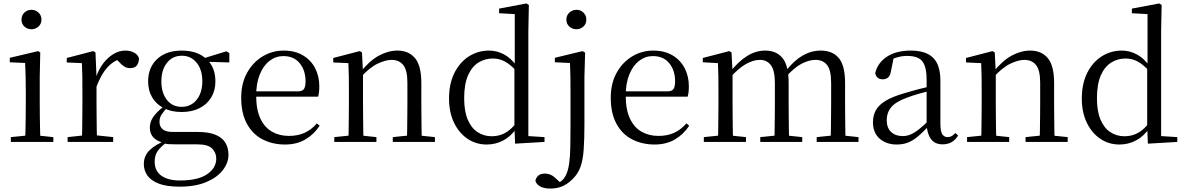

<svg xmlns="http://www.w3.org/2000/svg" viewBox="-20 -825 6889 1116"><path d="M43 0V-28L153 -39H184L290 -28V0ZM126 0Q127 -24 128 -65Q129 -106 129.5 -150.5Q130 -195 130 -229V-289Q130 -340 129 -381Q128 -422 126 -459L37 -463V-489L202 -528L214 -520L211 -380V-229Q211 -195 211.5 -150.5Q212 -106 213 -65Q214 -24 215 0ZM163 -655Q139 -655 122 -670.5Q105 -686 105 -711Q105 -736 122 -752Q139 -768 163 -768Q186 -768 203.5 -752Q221 -736 221 -711Q221 -686 203.5 -670.5Q186 -655 163 -655Z M373 0V-28L484 -40H525L638 -28V0ZM456 0Q457 -24 457.5 -65Q458 -106 458.5 -150.5Q459 -195 459 -229V-289Q459 -341 458.5 -381Q458 -421 456 -458L368 -462V-488L522 -528L535 -520L541 -379V-378V-229Q541 -195 541.5 -150.5Q542 -106 542.5 -65Q543 -24 544 0ZM540 -319 519 -371H537Q552 -420 579 -455.5Q606 -491 639.5 -511Q673 -531 708 -531Q737 -531 759 -519.5Q781 -508 788 -486Q787 -459 775 -444Q763 -429 736 -429Q717 -429 702 -438.5Q687 -448 670 -467L647 -489L692 -487Q640 -473 603.5 -432.5Q567 -392 540 -319Z M1024 260Q949 260 903.5 242.5Q858 225 837 195.5Q816 166 816 128Q816 81 849.5 48Q883 15 949 -11L954 -2Q915 27 897 52Q879 77 879 114Q879 168 917.5 196Q956 224 1026 224Q1131 224 1184 187.5Q1237 151 1237 97Q1237 63 1213 38.5Q1189 14 1126 14H1003Q980 14 962 13Q944 12 928 7V4Q851 -15 851 -84Q851 -116 870.5 -145Q890 -174 935 -209V-218L958 -206Q932 -179 919.5 -160Q907 -141 907 -116Q907 -90 925 -74Q943 -58 984 -58H1130Q1191 -58 1230.5 -42.5Q1270 -27 1289 3Q1308 33 1308 75Q1308 121 1275.5 163.5Q1243 206 1179.5 233Q1116 260 1024 260ZM1036 -174Q976 -174 932 -196.5Q888 -219 864.5 -259Q841 -299 841 -352Q841 -433 893.5 -482Q946 -531 1037 -531Q1083 -531 1120 -518Q1157 -505 1181 -480L1184 -478Q1232 -432 1232 -352Q1232 -299 1208 -259Q1184 -219 1140 -196.5Q1096 -174 1036 -174ZM1036 -204Q1090 -204 1123 -245Q1156 -286 1156 -353Q1156 -420 1123 -460.5Q1090 -501 1037 -501Q983 -501 950.5 -460Q918 -419 918 -352Q918 -285 950 -244.5Q982 -204 1036 -204ZM1151 -467V-484H1157L1296 -527L1313 -516V-462Z M1637 15Q1564 15 1506 -15Q1448 -45 1415 -106Q1382 -167 1382 -257Q1382 -341 1416.5 -402.5Q1451 -464 1507 -497.5Q1563 -531 1629 -531Q1694 -531 1740.5 -503.5Q1787 -476 1811.5 -429Q1836 -382 1836 -323Q1836 -287 1829 -263H1421V-294H1711Q1738 -294 1747 -308Q1756 -322 1756 -352Q1756 -416 1722 -457.5Q1688 -499 1627 -499Q1583 -499 1547 -471.5Q1511 -444 1490 -392.5Q1469 -341 1469 -269Q1469 -188 1493.5 -136Q1518 -84 1561 -59.5Q1604 -35 1659 -35Q1712 -35 1751.5 -53.5Q1791 -72 1822 -108L1838 -94Q1805 -44 1755 -14.5Q1705 15 1637 15Z M1923 0V-28L2031 -39H2064L2168 -28V0ZM2005 0Q2006 -24 2006.5 -65Q2007 -106 2007.5 -150.5Q2008 -195 2008 -229V-289Q2008 -341 2007.5 -381Q2007 -421 2005 -458L1917 -462V-488L2071 -528L2084 -520L2090 -403V-402V-229Q2090 -195 2090.5 -150.5Q2091 -106 2091.5 -65Q2092 -24 2093 0ZM2263 0V-28L2370 -39H2403L2508 -28V0ZM2345 0Q2346 -24 2346.5 -64.5Q2347 -105 2347.5 -149.5Q2348 -194 2348 -229V-344Q2348 -418 2323.5 -447.5Q2299 -477 2256 -477Q2222 -477 2175 -455Q2128 -433 2073 -372L2065 -406H2075Q2129 -473 2183 -502Q2237 -531 2290 -531Q2355 -531 2392 -487.5Q2429 -444 2429 -342V-229Q2429 -194 2429.5 -149.5Q2430 -105 2430.5 -64.5Q2431 -24 2432 0Z M2809 15Q2746 15 2696.5 -19Q2647 -53 2618.5 -113Q2590 -173 2590 -252Q2590 -338 2621 -400.5Q2652 -463 2705 -497Q2758 -531 2823 -531Q2867 -531 2908.5 -509.5Q2950 -488 2986 -438H2995L2983 -411Q2947 -450 2914.5 -467.5Q2882 -485 2845 -485Q2799 -485 2761 -461.5Q2723 -438 2700.5 -387Q2678 -336 2678 -254Q2678 -178 2699 -129Q2720 -80 2756.5 -56.5Q2793 -33 2838 -33Q2879 -33 2913 -50.5Q2947 -68 2981 -110L2994 -82H2984Q2951 -33 2906 -9Q2861 15 2809 15ZM2974 10 2970 -89V-92V-431L2972 -440V-743L2881 -748V-775L3040 -805L3054 -796L3051 -644V-34L3145 -28V0Z M3179 271Q3139 271 3117.5 257.5Q3096 244 3092 225Q3102 184 3147 184Q3165 184 3181 191Q3197 198 3214 215L3247 246V252H3219V243Q3234 235 3247 223.5Q3260 212 3269 194Q3282 168 3288 126.5Q3294 85 3295 28.5Q3296 -28 3296 -96V-288Q3296 -338 3295.5 -380Q3295 -422 3293 -459L3205 -463V-489L3366 -528L3381 -519L3377 -380V-104Q3377 -13 3372.5 47Q3368 107 3353.5 146.5Q3339 186 3308 216Q3279 245 3248 258Q3217 271 3179 271ZM3331 -655Q3307 -655 3289.5 -670.5Q3272 -686 3272 -711Q3272 -736 3289.5 -752Q3307 -768 3331 -768Q3354 -768 3371 -752Q3388 -736 3388 -711Q3388 -686 3371 -670.5Q3354 -655 3331 -655Z M3785 15Q3712 15 3654 -15Q3596 -45 3563 -106Q3530 -167 3530 -257Q3530 -341 3564.5 -402.5Q3599 -464 3655 -497.5Q3711 -531 3777 -531Q3842 -531 3888.5 -503.5Q3935 -476 3959.5 -429Q3984 -382 3984 -323Q3984 -287 3977 -263H3569V-294H3859Q3886 -294 3895 -308Q3904 -322 3904 -352Q3904 -416 3870 -457.5Q3836 -499 3775 -499Q3731 -499 3695 -471.5Q3659 -444 3638 -392.5Q3617 -341 3617 -269Q3617 -188 3641.5 -136Q3666 -84 3709 -59.5Q3752 -35 3807 -35Q3860 -35 3899.5 -53.5Q3939 -72 3970 -108L3986 -94Q3953 -44 3903 -14.5Q3853 15 3785 15Z M4071 0V-28L4179 -39H4212L4316 -28V0ZM4153 0Q4154 -24 4154.5 -65Q4155 -106 4155.5 -150.5Q4156 -195 4156 -229V-290Q4156 -341 4155.5 -381Q4155 -421 4153 -458L4065 -463V-488L4219 -528L4232 -520L4238 -406V-403V-229Q4238 -195 4238.5 -150.5Q4239 -106 4239.5 -65Q4240 -24 4241 0ZM4399 0V-28L4507 -39H4540L4643 -28V0ZM4481 0Q4482 -24 4482.5 -64.5Q4483 -105 4483.5 -149.5Q4484 -194 4484 -229V-342Q4484 -416 4460.5 -446.5Q4437 -477 4397 -477Q4359 -477 4316 -453Q4273 -429 4221 -371L4212 -406H4223Q4272 -468 4322.5 -499.5Q4373 -531 4428 -531Q4493 -531 4528.5 -487.5Q4564 -444 4564 -342V-229Q4564 -194 4564.5 -149.5Q4565 -105 4565.5 -64.5Q4566 -24 4567 0ZM4727 0V-28L4833 -39H4866L4970 -28V0ZM4807 0Q4809 -24 4809.5 -64.5Q4810 -105 4810.5 -149.5Q4811 -194 4811 -229V-342Q4811 -418 4787 -447.5Q4763 -477 4720 -477Q4683 -477 4640 -455Q4597 -433 4547 -377L4536 -413H4548Q4596 -474 4646 -502.5Q4696 -531 4750 -531Q4819 -531 4855.5 -487.5Q4892 -444 4892 -343V-229Q4892 -194 4892.5 -149.5Q4893 -105 4893.5 -64.5Q4894 -24 4895 0Z M5192 15Q5132 15 5093 -19Q5054 -53 5054 -115Q5054 -154 5071 -184.5Q5088 -215 5127.5 -239Q5167 -263 5233 -282Q5275 -295 5321 -307Q5367 -319 5407 -328V-303Q5367 -293 5326 -281.5Q5285 -270 5251 -257Q5187 -234 5160.5 -202Q5134 -170 5134 -128Q5134 -82 5159.5 -58Q5185 -34 5227 -34Q5250 -34 5272 -43Q5294 -52 5322 -74Q5350 -96 5388 -134L5397 -87H5373Q5342 -54 5314.5 -31Q5287 -8 5258 3.5Q5229 15 5192 15ZM5459 14Q5414 14 5391.5 -16.5Q5369 -47 5366 -100V-103V-359Q5366 -415 5354 -445.5Q5342 -476 5317 -488Q5292 -500 5252 -500Q5223 -500 5194 -491.5Q5165 -483 5132 -465L5175 -492L5159 -413Q5155 -386 5142.5 -375Q5130 -364 5111 -364Q5075 -364 5067 -400Q5082 -461 5136 -496Q5190 -531 5274 -531Q5361 -531 5403.5 -489.5Q5446 -448 5446 -355V-108Q5446 -61 5457 -44.5Q5468 -28 5488 -28Q5501 -28 5511 -33.5Q5521 -39 5533 -52L5549 -37Q5533 -11 5510.5 1.5Q5488 14 5459 14Z M5601 0V-28L5709 -39H5742L5846 -28V0ZM5683 0Q5684 -24 5684.5 -65Q5685 -106 5685.5 -150.5Q5686 -195 5686 -229V-289Q5686 -341 5685.5 -381Q5685 -421 5683 -458L5595 -462V-488L5749 -528L5762 -520L5768 -403V-402V-229Q5768 -195 5768.5 -150.5Q5769 -106 5769.5 -65Q5770 -24 5771 0ZM5941 0V-28L6048 -39H6081L6186 -28V0ZM6023 0Q6024 -24 6024.5 -64.5Q6025 -105 6025.5 -149.5Q6026 -194 6026 -229V-344Q6026 -418 6001.5 -447.5Q5977 -477 5934 -477Q5900 -477 5853 -455Q5806 -433 5751 -372L5743 -406H5753Q5807 -473 5861 -502Q5915 -531 5968 -531Q6033 -531 6070 -487.5Q6107 -444 6107 -342V-229Q6107 -194 6107.5 -149.5Q6108 -105 6108.5 -64.5Q6109 -24 6110 0Z M6487 15Q6424 15 6374.5 -19Q6325 -53 6296.5 -113Q6268 -173 6268 -252Q6268 -338 6299 -400.5Q6330 -463 6383 -497Q6436 -531 6501 -531Q6545 -531 6586.5 -509.5Q6628 -488 6664 -438H6673L6661 -411Q6625 -450 6592.5 -467.5Q6560 -485 6523 -485Q6477 -485 6439 -461.5Q6401 -438 6378.5 -387Q6356 -336 6356 -254Q6356 -178 6377 -129Q6398 -80 6434.5 -56.5Q6471 -33 6516 -33Q6557 -33 6591 -50.5Q6625 -68 6659 -110L6672 -82H6662Q6629 -33 6584 -9Q6539 15 6487 15ZM6652 10 6648 -89V-92V-431L6650 -440V-743L6559 -748V-775L6718 -805L6732 -796L6729 -644V-34L6823 -28V0Z"/></svg>

Font: Noto Serif JP ExtraLight
Style: Regular
Weight: 400
Version: Version 2.003-H1;hotconv 1.1.1;makeotfexe 2.6.0